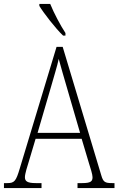

<svg xmlns="http://www.w3.org/2000/svg" viewBox="-22 -951 599 971"><path d="M297 -771H309V-784C284 -822 250 -886 232 -931H177V-921C198 -886 259 -807 297 -771ZM-2 0H188V-25H159C115 -25 104 -35 104 -55C104 -72 117 -113 124 -135L158 -249H391L428 -125C435 -103 446 -69 446 -55C446 -34 437 -25 394 -25H370V0H557V-25H546C509 -25 500 -30 490 -65L295 -714H264L78 -99C59 -35 51 -25 15 -25H-2ZM168 -279 234 -505C249 -559 268 -618 275 -653C285 -616 301 -560 321 -492L383 -279Z"/></svg>

Font: Noto Serif Hebrew Condensed ExtraLight
Style: Regular
Weight: 200
Width: 3
Designer: Monotype Design Team
Foundry: Monotype Imaging Inc.
Version: Version 2.004